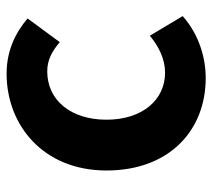

<svg xmlns="http://www.w3.org/2000/svg" viewBox="-50 -564 628 567"><g transform="rotate(-90 263.5 -280.0)"><path d="M317 14C379 14 447 -7 500 -54L442 -151C411 -125 373 -106 333 -106C252 -106 194 -174 194 -279C194 -385 252 -454 337 -454C369 -454 395 -441 423 -417L493 -512C452 -547 399 -574 330 -574C178 -574 44 -466 44 -279C44 -94 162 14 317 14Z"/></g></svg>

Font: Genne Gothic Bold
Style: Regular
Weight: 700
Designer: Ryoko NISHIZUKA (kana & ideographs); Paul D. Hunt (Latin, Greek & Cyrillic); Wenlong ZHANG (bopomofo); Sandoll Communica
Foundry: Adobe Systems Incorporated
Version: Version 1.004;PS 1.004;hotconv 16.6.51;makeotf.lib2.5.65220